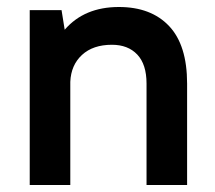

<svg xmlns="http://www.w3.org/2000/svg" viewBox="-20 -529 615 549"><path d="M65 -500H156L165 -444Q221 -509 320 -509Q412 -509 463.5 -454.5Q515 -400 515 -290V0H399V-290Q399 -345 372.5 -373Q346 -401 300 -401Q246 -401 214.5 -372Q183 -343 181 -295V0H65Z"/></svg>

Font: Retni Sans
Style: Bold
Weight: 700
Designer: Vitaly Kuzmin
Foundry: ParaType Ltd.
Version: Version 1.00;March 2, 2019;FontCreator 11.5.0.2425 64-bit; t